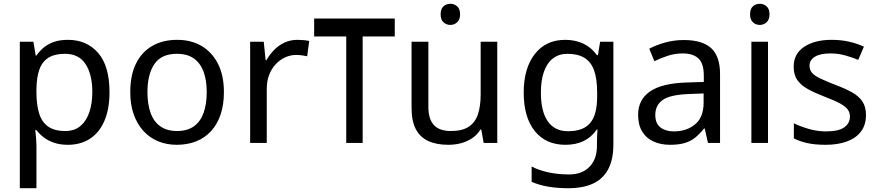

<svg xmlns="http://www.w3.org/2000/svg" viewBox="-20 -757 4652 1017"><path d="M340 -546Q439 -546 499.5 -477Q560 -408 560 -269Q560 -178 532.5 -115.5Q505 -53 455.5 -21.5Q406 10 339 10Q298 10 266 -1Q234 -12 211.5 -29.5Q189 -47 173 -68H167Q169 -51 171 -25Q173 1 173 20V240H85V-536H157L169 -463H173Q189 -486 211.5 -505Q234 -524 265.5 -535Q297 -546 340 -546ZM324 -472Q270 -472 237 -451.5Q204 -431 189 -390Q174 -349 173 -286V-269Q173 -203 187 -157Q201 -111 234.5 -87Q268 -63 326 -63Q375 -63 406.5 -90Q438 -117 453.5 -163.5Q469 -210 469 -270Q469 -362 433.5 -417Q398 -472 324 -472Z M1166 -269Q1166 -202 1148.5 -150.5Q1131 -99 1098.5 -63Q1066 -27 1019.5 -8.5Q973 10 916 10Q863 10 818 -8.5Q773 -27 740 -63Q707 -99 688.5 -150.5Q670 -202 670 -269Q670 -358 700 -419.5Q730 -481 786 -513.5Q842 -546 919 -546Q992 -546 1047.5 -513.5Q1103 -481 1134.5 -419.5Q1166 -358 1166 -269ZM761 -269Q761 -206 777.5 -159.5Q794 -113 829 -88Q864 -63 918 -63Q972 -63 1007 -88Q1042 -113 1058.5 -159.5Q1075 -206 1075 -269Q1075 -333 1058 -378Q1041 -423 1006.5 -447.5Q972 -472 917 -472Q835 -472 798 -418Q761 -364 761 -269Z M1555 -546Q1570 -546 1587.5 -544.5Q1605 -543 1618 -540L1607 -459Q1594 -462 1578.5 -464Q1563 -466 1549 -466Q1518 -466 1490 -453Q1462 -440 1440 -416.5Q1418 -393 1405.5 -360Q1393 -327 1393 -286V0H1305V-536H1377L1387 -438H1391Q1408 -468 1432 -492.5Q1456 -517 1487 -531.5Q1518 -546 1555 -546Z M2071 -659V-564H1901V0H1814V-564H1644V-659Z M2366 -737Q2386 -737 2401.5 -723.5Q2417 -710 2417 -681Q2417 -653 2401.5 -639Q2386 -625 2366 -625Q2344 -625 2329 -639Q2314 -653 2314 -681Q2314 -710 2329 -723.5Q2344 -737 2366 -737ZM2614 -536V0H2542L2529 -71H2525Q2508 -43 2481 -25Q2454 -7 2422 1.5Q2390 10 2355 10Q2291 10 2247.5 -10.5Q2204 -31 2182 -74Q2160 -117 2160 -185V-536H2249V-191Q2249 -127 2278 -95Q2307 -63 2368 -63Q2428 -63 2462.5 -85.5Q2497 -108 2511.5 -151.5Q2526 -195 2526 -257V-536Z M2974 -546Q3027 -546 3069.5 -526Q3112 -506 3142 -465H3147L3159 -536H3229V9Q3229 85 3203 136.5Q3177 188 3124 214Q3071 240 2989 240Q2931 240 2882.5 231.5Q2834 223 2796 206V125Q2834 145 2885 156Q2936 167 2994 167Q3063 167 3102.5 126.5Q3142 86 3142 16V-5Q3142 -17 3143 -39.5Q3144 -62 3145 -71H3141Q3113 -30 3071.5 -10Q3030 10 2975 10Q2871 10 2812.5 -63Q2754 -136 2754 -267Q2754 -395 2812.5 -470.5Q2871 -546 2974 -546ZM2986 -472Q2941 -472 2909.5 -448Q2878 -424 2861.5 -378Q2845 -332 2845 -266Q2845 -167 2881.5 -114.5Q2918 -62 2988 -62Q3029 -62 3058 -72.5Q3087 -83 3106 -105.5Q3125 -128 3134 -163Q3143 -198 3143 -246V-267Q3143 -340 3126.5 -385Q3110 -430 3075 -451Q3040 -472 2986 -472Z M3602 -545Q3700 -545 3747 -502Q3794 -459 3794 -365V0H3730L3713 -76H3709Q3686 -47 3661.5 -27.5Q3637 -8 3605.5 1Q3574 10 3529 10Q3481 10 3442.5 -7Q3404 -24 3382 -59.5Q3360 -95 3360 -149Q3360 -229 3423 -272.5Q3486 -316 3617 -320L3708 -323V-355Q3708 -422 3679 -448Q3650 -474 3597 -474Q3555 -474 3517 -461.5Q3479 -449 3446 -433L3419 -499Q3454 -518 3502 -531.5Q3550 -545 3602 -545ZM3628 -259Q3528 -255 3489.5 -227Q3451 -199 3451 -148Q3451 -103 3478.5 -82Q3506 -61 3549 -61Q3617 -61 3662 -98.5Q3707 -136 3707 -214V-262Z M4048 -536V0H3960V-536ZM4005 -737Q4025 -737 4040.5 -723.5Q4056 -710 4056 -681Q4056 -653 4040.5 -639Q4025 -625 4005 -625Q3983 -625 3968 -639Q3953 -653 3953 -681Q3953 -710 3968 -723.5Q3983 -737 4005 -737Z M4567 -148Q4567 -96 4541 -61Q4515 -26 4467 -8Q4419 10 4353 10Q4297 10 4256.5 1Q4216 -8 4185 -24V-104Q4217 -88 4262.5 -74.5Q4308 -61 4355 -61Q4422 -61 4452 -82.5Q4482 -104 4482 -140Q4482 -160 4471 -176Q4460 -192 4431.5 -208Q4403 -224 4350 -244Q4298 -264 4261 -284Q4224 -304 4204 -332Q4184 -360 4184 -404Q4184 -472 4239.5 -509Q4295 -546 4385 -546Q4434 -546 4476.5 -536.5Q4519 -527 4556 -510L4526 -440Q4492 -454 4455 -464Q4418 -474 4379 -474Q4325 -474 4296.5 -456.5Q4268 -439 4268 -409Q4268 -387 4281 -371.5Q4294 -356 4324.5 -341.5Q4355 -327 4406 -307Q4457 -288 4493 -268Q4529 -248 4548 -219.5Q4567 -191 4567 -148Z"/></svg>

Font: ugurmukhi05
Style: Book
Weight: 400
Designer: Jelle Bosma - Monotype Design Team
Foundry: Monotype Imaging Inc.
Version: Version 2.003